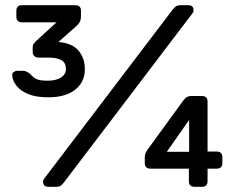

<svg xmlns="http://www.w3.org/2000/svg" viewBox="-20 -720 900 740"><path d="M166 -345Q118 -345 88.5 -357.5Q59 -370 44 -389Q29 -408 27 -428Q26 -438 33 -442.5Q40 -447 44 -447H70Q77 -447 83.5 -443.5Q90 -440 95 -436Q102 -430 108 -423.5Q114 -417 126.5 -413Q139 -409 165 -409Q195 -409 214.5 -421Q234 -433 234 -454Q234 -479 216 -488.5Q198 -498 169 -498H128Q118 -498 112 -504Q106 -510 106 -519V-539Q106 -546 109.5 -551Q113 -556 118 -561L198 -634H65Q43 -634 43 -656V-678Q43 -700 65 -700H270Q292 -700 292 -678V-658Q292 -648 289.5 -640Q287 -632 277 -622L205 -558Q258 -554 282.5 -525Q307 -496 307 -453Q307 -404 270 -374.5Q233 -345 166 -345ZM167 0Q146 0 146 -20Q146 -26 150 -31L644 -681Q651 -690 657.5 -695Q664 -700 677 -700H705Q726 -700 726 -680Q726 -674 722 -669L228 -19Q221 -10 215 -5Q209 0 195 0ZM730 0Q708 0 708 -22V-70H560Q538 -70 538 -92V-115Q538 -117 539.5 -125Q541 -133 550 -145L686 -332Q694 -343 701.5 -346.5Q709 -350 716 -350H758Q780 -350 780 -328V-136H815Q837 -136 837 -114V-92Q837 -70 815 -70H780V-22Q780 0 758 0ZM623 -135H709V-258Z"/></svg>

Font: DVN-Rubik
Style: Regular
Weight: 400
Designer: Hubert and Fischer
Foundry: Hubert & Fischer
Version: Version 2.102